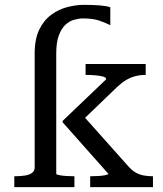

<svg xmlns="http://www.w3.org/2000/svg" viewBox="-20 -772 674 792"><path d="M123 -551Q123 -611 142 -650Q161 -689 192 -711.5Q223 -734 258.5 -743Q294 -752 326 -752Q365 -752 393.5 -749.5Q422 -747 435 -742V-668Q416 -678 389.5 -687Q363 -696 322 -696Q305 -696 285.5 -690.5Q266 -685 249.5 -669.5Q233 -654 222.5 -625.5Q212 -597 212 -551V-55Q212 -52 224.5 -49.5Q237 -47 254 -46Q271 -45 284 -45H287V0H39V-45H41Q65 -45 83.5 -48Q102 -51 112.5 -59Q123 -67 123 -81ZM611 0H352V-45H355Q369 -45 386 -46Q403 -47 415 -49.5Q427 -52 427 -55L238 -268V-273L418 -445Q418 -453 404 -456.5Q390 -460 371 -461.5Q352 -463 337 -463H333V-508H581V-463H579Q559 -463 539 -458Q519 -453 500.5 -442Q482 -431 464 -414L331 -286L512 -83Q527 -67 542 -59Q557 -51 574 -48Q591 -45 609 -45H611Z"/></svg>

Font: Roboto Serif 20pt
Style: Regular
Weight: 400
Designer: Greg Gazdowicz
Foundry: Commercial Type
Version: Version 1.008